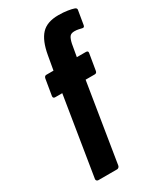

<svg xmlns="http://www.w3.org/2000/svg" viewBox="-211 -737 841 997"><g transform="rotate(-30 210.0 -238.0)"><path d="M69 185Q64 185 60 181Q56 177 57 171L133 -300H91Q77 -300 79 -314L95 -410Q98 -424 109 -424H152L167 -509Q181 -588 215 -624.5Q249 -661 317 -661Q348 -661 372.5 -657Q397 -653 408 -649Q421 -645 420 -635L406 -551Q404 -537 392 -540Q384 -542 372.5 -544.5Q361 -547 348 -547Q328 -547 319.5 -536Q311 -525 305 -498L292 -424H346Q361 -424 358 -410L342 -314Q340 -300 328 -300H273L197 171Q196 177 191.5 181Q187 185 182 185Z"/></g></svg>

Font: Sofia Sans Extra Condensed Black
Style: Italic
Weight: 900
Italic angle: -9°
Version: Version 4.100